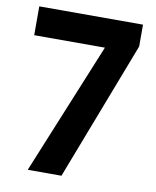

<svg xmlns="http://www.w3.org/2000/svg" viewBox="-79 -844 660 813"><g transform="rotate(10 250.5 -438.0)"><path d="M96 -93H241L470 -689V-783H24V-659H328Z"/></g></svg>

Font: Noto Sans Kannada UI Condensed
Style: Bold
Weight: 700
Width: 3
Designer: Jelle Bosma - Monotype Design Team
Foundry: Monotype Imaging Inc.
Version: Version 2.005